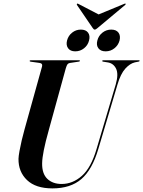

<svg xmlns="http://www.w3.org/2000/svg" viewBox="-20 -1034 794 1064"><path d="M515 -208 621.5 -566.5Q638 -624 623 -654Q608 -684 575.5 -688.5L553 -692Q546.5 -692.5 546.5 -696.5Q546.5 -700 552 -700H749.5Q754 -700 754 -697Q754 -694 748 -692.5L727.5 -688.5Q700 -682 674.2 -653.5Q648.5 -625 631 -565.5L525 -209Q491 -93.5 431 -41.8Q371 10 270.5 10Q178 10 129.8 -36Q81.5 -82 82.5 -154.5Q83 -169.5 88 -197.2Q93 -225 100.5 -257Q108 -289 116 -317L213 -665.5Q217.5 -683 198 -685.5L151 -692Q144.5 -692.5 144.5 -696.5Q144.5 -700 150.5 -700H418.5Q423 -700 423 -697Q423 -693.5 416.5 -692.5L367 -685Q358.5 -683.5 354 -677.8Q349.5 -672 344.5 -655L251.5 -317.5Q231.5 -246.5 222.8 -202Q214 -157.5 213.5 -129.5Q212.5 -71.5 242.2 -43Q272 -14.5 321.5 -14.5Q383 -14.5 433.8 -59.5Q484.5 -104.5 515 -208ZM397 -749.5Q370 -749.5 357.5 -766.5Q345 -783.5 351.5 -809.5Q358.5 -836.5 379.8 -853.2Q401 -870 428 -870Q455.5 -870 468 -853.2Q480.5 -836.5 473.5 -809.5Q467 -783.5 445.8 -766.5Q424.5 -749.5 397 -749.5ZM565.5 -749.5Q538 -749.5 525.2 -766.5Q512.5 -783.5 519.5 -809.5Q526 -836 547.5 -853Q569 -870 596.5 -870Q624 -870 636.5 -853.2Q649 -836.5 642.5 -809.5Q635.5 -783.5 614.2 -766.5Q593 -749.5 565.5 -749.5ZM521 -879Q511 -870 505 -870Q499 -870 493.5 -879L406.5 -1006.5Q404 -1011 407.5 -1013.5Q409.5 -1015.5 414 -1012.5L526.5 -954L668 -1012.5Q674.5 -1015.5 676 -1013.5Q678 -1011 673.5 -1006.5Z"/></svg>

Font: Fraunces 144pt S000 SemiBold
Style: Italic
Weight: 600
Italic angle: -16°
Version: Version 1.000; ttfautohint (v1.8.3)